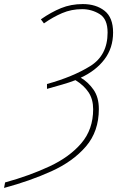

<svg xmlns="http://www.w3.org/2000/svg" viewBox="-80 -744 577 944"><path d="M-60 180Q67 146 173 98Q279 50 342.5 -24Q406 -98 406 -208Q406 -266 379.5 -303.5Q353 -341 317 -362Q391 -396 433.5 -452Q476 -508 476 -584Q476 -658 434 -691Q392 -724 327 -724Q269 -724 220 -704Q171 -684 121 -649L136 -629Q180 -660 225.5 -679.5Q271 -699 324 -699Q370 -699 409.5 -675Q449 -651 449 -584Q449 -472 363.5 -419Q278 -366 151 -331V-307Q190 -318 225 -328Q260 -338 291 -350Q333 -324 355.5 -290Q378 -256 378 -207Q378 -108 320 -40Q262 28 163.5 74Q65 120 -55 153Z"/></svg>

Font: Noto Sans UI SemiCondensed Thin
Style: Italic
Weight: 250
Width: 4
Italic angle: -12°
Designer: Monotype Design Team
Foundry: Monotype Imaging Inc.
Version: Version 1.901